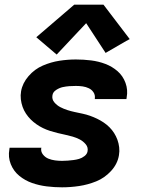

<svg xmlns="http://www.w3.org/2000/svg" viewBox="-20 -792 616 820"><path d="M245 8Q281 8 318 2.5Q355 -3 391 -17.5Q427 -32 454.5 -62Q482 -92 488 -129Q491 -146 489 -163Q487 -180 481.5 -195Q476 -210 467.5 -223.5Q459 -237 447.5 -248.5Q436 -260 422.5 -269Q409 -278 394.5 -285Q380 -292 364.5 -297.5Q349 -303 332.5 -306.5Q316 -310 299.5 -313.5Q283 -317 267.5 -322Q252 -327 237.5 -334.5Q223 -342 212 -355Q201 -368 204 -385Q206 -399 220 -408Q234 -417 248 -420Q262 -423 276 -424Q290 -425 304 -425Q319 -425 333 -423Q347 -421 359.5 -415Q372 -409 379.5 -397.5Q387 -386 385 -371V-369H520Q521 -372 521 -376Q527 -408 516 -438Q505 -468 482 -488Q459 -508 430 -519Q401 -530 369 -534Q337 -538 304 -538Q269 -538 233.5 -532.5Q198 -527 163 -512Q128 -497 102 -467Q76 -437 70 -402Q67 -385 69 -368Q71 -351 76.5 -335.5Q82 -320 91 -306.5Q100 -293 111 -282Q122 -271 135.5 -261.5Q149 -252 163.5 -245Q178 -238 193.5 -233Q209 -228 225.5 -224Q242 -220 258.5 -216.5Q275 -213 290.5 -208.5Q306 -204 320.5 -196.5Q335 -189 346 -176Q357 -163 354 -146Q352 -134 341 -125.5Q330 -117 318 -113.5Q306 -110 294 -108.5Q282 -107 269.5 -106Q257 -105 245 -105Q230 -105 215 -107Q200 -109 186.5 -114.5Q173 -120 163.5 -132Q154 -144 156 -159L157 -161H21Q20 -158 20 -154Q14 -121 26 -91Q38 -61 62.5 -41Q87 -21 117 -10.5Q147 0 179.5 4Q212 8 245 8ZM222 -559 348 -693 431 -566 519 -617 534 -625 422 -772H297L135 -633Z"/></svg>

Font: Iosevka Sparkle Extrabold
Style: Italic
Weight: 800
Italic angle: -9°
Designer: Belleve Invis
Foundry: Belleve Invis
Version: Version 4.5.0; ttfautohint (v1.8.3)